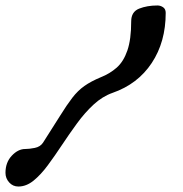

<svg xmlns="http://www.w3.org/2000/svg" viewBox="-270 -328 667 701"><path d="M-203 353Q-223 353 -236.5 338Q-250 323 -250 303Q-250 265 -227 240.5Q-204 216 -178 216Q-163 216 -143 212Q-123 208 -113 193Q-75 134 -50.5 94.5Q-26 55 -6 29Q14 3 38 -14Q62 -31 98 -46Q131 -59 156 -81Q181 -103 195 -143.5Q209 -184 209 -250Q209 -285 238 -296.5Q267 -308 305 -308Q316 -308 325.5 -301.5Q335 -295 335 -281Q335 -175 284 -98Q233 -21 141 11Q104 24 72 53.5Q40 83 11.5 122Q-17 161 -43.5 201Q-70 241 -95.5 275.5Q-121 310 -147.5 331.5Q-174 353 -203 353Z"/></svg>

Font: Solitreo
Style: Regular
Weight: 400
Designer: Nathan Gross, Bryan Kirschen, Binghamton University
Foundry: Eli Heuer
Version: Version 1.100; ttfautohint (v1.8.4.7-5d5b)